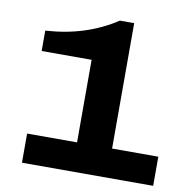

<svg xmlns="http://www.w3.org/2000/svg" viewBox="-78 -766 839 843"><g transform="rotate(10 341.5 -344.5)"><path d="M74.2 0V-129.9H296.9V-498H74.2V-588.9Q253.9 -599.6 389.2 -689H453.1V-129.9H659.2V0Z"/></g></svg>

Font: Archivo Expanded
Style: Bold
Weight: 700
Width: 7
Designer: Hector Gatti
Foundry: Omnibus-Type
Version: Version 2.001